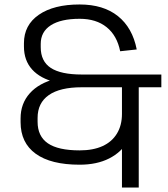

<svg xmlns="http://www.w3.org/2000/svg" viewBox="-20 -728 750 858"><path d="M336 8Q207 8 139.5 -41Q72 -90 72 -182V-199Q72 -265 113 -311Q154 -357 230 -376V-360Q160 -377 123.5 -417.5Q87 -458 87 -520V-535Q87 -616 153.5 -662Q220 -708 336 -708Q442 -708 507 -656Q572 -604 591 -507L517 -499Q503 -569 456.5 -606.5Q410 -644 336 -644Q252 -644 207 -615Q162 -586 162 -532V-517Q162 -454 207 -424.5Q252 -395 345 -395H701V-338H345Q248 -338 198 -303Q148 -268 148 -201V-184Q148 -119 194 -87.5Q240 -56 336 -56Q396 -56 438 -75Q480 -94 502.5 -131Q525 -168 525 -219H582Q582 -150 552.5 -99Q523 -48 468 -20Q413 8 336 8ZM600 -366V110H525V-366Z"/></svg>

Font: Pathway Extreme 8pt Thin Light
Style: Regular
Weight: 300
Version: Version 1.001;gftools[0.9.26]